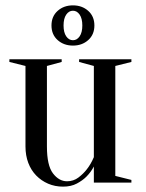

<svg xmlns="http://www.w3.org/2000/svg" viewBox="-20 -681 545 716"><path d="M15 0ZM410 -435V-25L470 -10V0H330V-60Q319 -39 302 -22Q288 -8 266.5 3.5Q245 15 215 15Q185 15 159.5 4Q134 -7 115 -26.5Q96 -46 85.5 -73.5Q75 -101 75 -135V-435L15 -450V-460H210V-450L155 -435V-135Q155 -64 177.5 -34.5Q200 -5 230 -5Q254 -5 272.5 -19Q291 -33 304 -50Q319 -69 330 -95V-435L275 -450V-460H470V-450ZM332 -586Q332 -552 309 -531.5Q286 -511 252 -511Q218 -511 195 -531.5Q172 -552 172 -586Q172 -620 195 -640.5Q218 -661 252 -661Q286 -661 309 -640.5Q332 -620 332 -586ZM287 -586Q287 -612 277 -626.5Q267 -641 252 -641Q237 -641 227 -626.5Q217 -612 217 -586Q217 -560 227 -545.5Q237 -531 252 -531Q267 -531 277 -545.5Q287 -560 287 -586Z"/></svg>

Font: Oranienbaum
Style: Regular
Weight: 400
Designer: Oleg Pospelov and Jovanny Lemonad
Foundry: Oleg Pospelov and jovanny Lemonad
Version: Version 1.001; ttfautohint (v0.91) -l 8 -r 50 -G 200 -x 0 -w